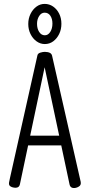

<svg xmlns="http://www.w3.org/2000/svg" viewBox="-20 -952 460 985"><path d="M392 -28Q395 -18 394.5 -11Q394 -4 390 0.5Q386 5 377 9Q362 15 351 11.5Q340 8 337 -5L209 -607L82 -6Q79 7 68 10Q57 13 41 8Q31 4 28 -1.5Q25 -7 26.5 -16Q28 -25 31 -38L172 -668Q174 -678 187 -682Q200 -686 210 -686Q217 -686 225 -684.5Q233 -683 239 -679Q245 -675 247 -667ZM91 -206 111 -256H299L318 -206ZM210 -726Q187 -726 167.5 -740Q148 -754 136.5 -777.5Q125 -801 125 -829Q125 -857 136.5 -880.5Q148 -904 167 -918Q186 -932 209 -932Q233 -932 252.5 -918.5Q272 -905 283.5 -882Q295 -859 295 -830Q295 -801 283.5 -777.5Q272 -754 253 -740Q234 -726 210 -726ZM210 -771Q227 -771 238 -788.5Q249 -806 249 -831Q249 -855 238.5 -871Q228 -887 209 -887Q192 -887 181 -870Q170 -853 170 -830Q170 -805 181 -788Q192 -771 210 -771Z"/></svg>

Font: Fredoka Condensed Light
Style: Regular
Weight: 300
Width: 3
Designer: Ben Nathan
Foundry: Milena B. Brandão, Ben Nathan
Version: Version 2.001